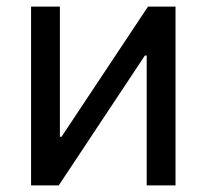

<svg xmlns="http://www.w3.org/2000/svg" viewBox="-20 -559 623 579"><path d="M509.3 0H422.4V-391.6H417L157.2 0H73.7V-539.1H160.6V-146.5H165.5L426.3 -539.1H509.3Z"/></svg>

Font: Inter 18pt
Style: Regular
Weight: 400
Designer: Rasmus Andersson
Foundry: rsms
Version: Version 4.001;git-66647c0bb